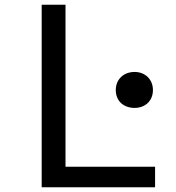

<svg xmlns="http://www.w3.org/2000/svg" viewBox="-20 -786 740 806"><path d="M155 -766V0H631V-86H255V-766ZM466 -408C466 -362 499 -333 545 -333C589 -333 622 -362 622 -408C622 -453 589 -484 545 -484C499 -484 466 -453 466 -408Z"/></svg>

Font: Kawkab Mono Light
Style: Bold
Weight: 400
Monospace: yes
Designer: Abdullah Arif
Foundry: Abdullah Arif
Version: Version 1.000;PS 000.500;hotconv 1.0.88;makeotf.lib2.5.64775